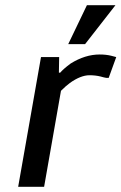

<svg xmlns="http://www.w3.org/2000/svg" viewBox="-20 -720 468 740"><path d="M243 -550 315 -700H425L308 -550ZM50 0 138 -500H208L207 -440H212Q225 -455 252 -475Q308 -510 364 -510Q389 -510 409 -505L428 -500L399 -420H389Q382 -421 368 -425Q348 -430 325 -430Q291 -430 249 -400Q233 -388 215 -370L150 0Z"/></svg>

Font: Scada
Style: Italic
Weight: 400
Italic angle: -10°
Designer: Jovanny Lemonad
Foundry: Jovanny Lemonad
Version: Version 4.100;PS 004.100;hotconv 1.0.88;makeotf.lib2.5.64775